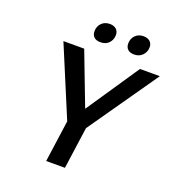

<svg xmlns="http://www.w3.org/2000/svg" viewBox="-157 -1021 1044 1145"><g transform="rotate(20 365.0 -449.0)"><path d="M385 0 422 -265 730 -707H604L378 -372L250 -707H118L303 -265L266 0ZM327 -776Q361 -776 380.5 -797Q400 -818 400 -848Q400 -871 385 -884.5Q370 -898 344 -898Q312 -898 292 -877.5Q272 -857 272 -826Q272 -803 286 -789.5Q300 -776 327 -776ZM541 -776Q574 -776 594 -797.5Q614 -819 614 -848Q614 -871 599 -884.5Q584 -898 558 -898Q526 -898 506 -877.5Q486 -857 486 -826Q486 -803 500 -789.5Q514 -776 541 -776Z"/></g></svg>

Font: Brisa Sans Medium
Style: Italic
Weight: 600
Italic angle: -8°
Designer: Dalton Maag Ltd
Foundry: Dalton Maag Ltd
Version: Version 1.101;July 10, 2019;FontCreator 11.5.0.2425 64-bit